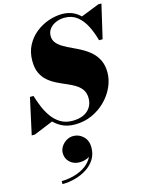

<svg xmlns="http://www.w3.org/2000/svg" viewBox="-198 -857 1038 1351"><g transform="rotate(-15 321.0 -181.5)"><path d="M278.5 14.5Q220 14.5 176.5 -10.2Q133 -35 102.8 -75.2Q72.5 -115.5 52.8 -162.8Q33 -210 21.5 -255H47.5Q58.5 -217.5 75.5 -175.8Q92.5 -134 118 -97.5Q143.5 -61 180.5 -38Q217.5 -15 268 -15Q316 -15 349.5 -30.8Q383 -46.5 400.5 -74.8Q418 -103 418 -139Q418 -177 401 -201.8Q384 -226.5 355.8 -243.8Q327.5 -261 294 -275Q260.5 -289 227 -305.5Q193.5 -322 165.2 -345.8Q137 -369.5 120 -405.5Q103 -441.5 103 -495Q103 -559 129 -608.2Q155 -657.5 197.2 -691.2Q239.5 -725 290 -742.5Q340.5 -760 389.5 -760Q453.5 -760 499.8 -726Q546 -692 575.8 -636Q605.5 -580 620.5 -514.5H594.5Q579 -572.5 554 -621.8Q529 -671 491.5 -700.8Q454 -730.5 400 -730.5Q367 -730.5 338 -718.5Q309 -706.5 291 -684Q273 -661.5 273 -631Q273 -601.5 290.2 -580.5Q307.5 -559.5 336 -542.8Q364.5 -526 398.8 -510.5Q433 -495 467.2 -476Q501.5 -457 530 -431Q558.5 -405 575.8 -368.2Q593 -331.5 593 -280.5Q593 -228 569.5 -175.8Q546 -123.5 503.5 -80.5Q461 -37.5 403.5 -11.5Q346 14.5 278.5 14.5ZM-36.5 10 21.5 -255H47.5L69.5 -158.5Q84.5 -124.5 98.8 -98.2Q113 -72 130 -49L-14 10ZM594.5 -514.5 579 -591Q566 -619.5 552.2 -645.5Q538.5 -671.5 517 -705.5L655 -760H677.5L620.5 -514.5ZM84 397V375Q123.5 375 165.8 364.8Q208 354.5 244.2 333.2Q280.5 312 303 278.5Q325.5 245 325.5 199H346.5Q346.5 227 330 245Q313.5 263 289.8 271.5Q266 280 244 280Q197.5 280 169.8 253.2Q142 226.5 142 187Q142 162 156.2 139.8Q170.5 117.5 193.8 103.5Q217 89.5 244 89.5Q285.5 89.5 316.5 119.5Q347.5 149.5 347.5 199Q347.5 248.5 324.2 285.5Q301 322.5 262.2 347.2Q223.5 372 177 384.5Q130.5 397 84 397Z"/></g></svg>

Font: Bodoni Moda 9pt Black
Style: Italic
Weight: 900
Italic angle: -13°
Designer: Owen Earl
Foundry: indestructible type
Version: Version 2.004